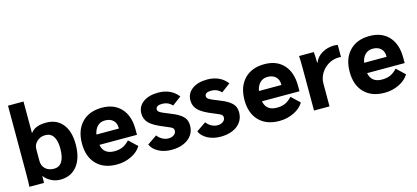

<svg xmlns="http://www.w3.org/2000/svg" viewBox="-61 -1215 3686 1698"><g transform="rotate(-15 1782.0 -366.0)"><path d="M182 -62H180Q180 -15 179 0H45Q48 -27 48 -135V-742H190V-454H192Q231 -510 334 -510Q430 -510 484 -443.5Q538 -377 538 -258Q538 -132 482 -61Q426 10 327 10Q284 10 244.5 -10Q205 -30 182 -62ZM397 -256Q397 -329 372 -367Q347 -405 298 -405Q253 -405 221.5 -376Q190 -347 190 -306V-199Q190 -153 219.5 -125.5Q249 -98 298 -98Q347 -98 372 -138.5Q397 -179 397 -256Z M1083 -198H739Q748 -153 776.5 -131Q805 -109 854 -109Q897 -109 929 -123Q961 -137 993 -171L1069 -99Q1040 -50 978.5 -20Q917 10 845 10Q727 10 660 -58.5Q593 -127 593 -248Q593 -370 660 -440Q727 -510 844 -510Q956 -510 1019.5 -440.5Q1083 -371 1083 -249ZM943 -299Q943 -343 916 -368.5Q889 -394 842 -394Q800 -394 773 -367.5Q746 -341 737 -293H943Z M1157 -89 1245 -149Q1263 -124 1290 -109.5Q1317 -95 1345 -95Q1376 -95 1396 -110Q1416 -125 1416 -148Q1416 -160 1410.5 -167.5Q1405 -175 1389 -183Q1373 -191 1338 -205Q1244 -242 1206.5 -278.5Q1169 -315 1169 -369Q1169 -433 1221 -471.5Q1273 -510 1359 -510Q1418 -510 1464.5 -488.5Q1511 -467 1541 -426L1459 -365Q1425 -405 1366 -405Q1339 -405 1324.5 -396Q1310 -387 1310 -371Q1310 -359 1316 -351.5Q1322 -344 1340.5 -334.5Q1359 -325 1403 -308Q1465 -284 1498 -262Q1531 -240 1544.5 -215.5Q1558 -191 1558 -155Q1558 -106 1531.5 -68.5Q1505 -31 1457 -10.5Q1409 10 1347 10Q1279 10 1228 -17Q1177 -44 1157 -89Z M1606 -89 1694 -149Q1712 -124 1739 -109.5Q1766 -95 1794 -95Q1825 -95 1845 -110Q1865 -125 1865 -148Q1865 -160 1859.5 -167.5Q1854 -175 1838 -183Q1822 -191 1787 -205Q1693 -242 1655.5 -278.5Q1618 -315 1618 -369Q1618 -433 1670 -471.5Q1722 -510 1808 -510Q1867 -510 1913.5 -488.5Q1960 -467 1990 -426L1908 -365Q1874 -405 1815 -405Q1788 -405 1773.5 -396Q1759 -387 1759 -371Q1759 -359 1765 -351.5Q1771 -344 1789.5 -334.5Q1808 -325 1852 -308Q1914 -284 1947 -262Q1980 -240 1993.5 -215.5Q2007 -191 2007 -155Q2007 -106 1980.5 -68.5Q1954 -31 1906 -10.5Q1858 10 1796 10Q1728 10 1677 -17Q1626 -44 1606 -89Z M2571 -198H2227Q2236 -153 2264.5 -131Q2293 -109 2342 -109Q2385 -109 2417 -123Q2449 -137 2481 -171L2557 -99Q2528 -50 2466.5 -20Q2405 10 2333 10Q2215 10 2148 -58.5Q2081 -127 2081 -248Q2081 -370 2148 -440Q2215 -510 2332 -510Q2444 -510 2507.5 -440.5Q2571 -371 2571 -249ZM2431 -299Q2431 -343 2404 -368.5Q2377 -394 2330 -394Q2288 -394 2261 -367.5Q2234 -341 2225 -293H2431Z M2651 -378Q2651 -463 2648 -500H2783Q2787 -461 2787 -412V-402H2791Q2810 -451 2859.5 -480.5Q2909 -510 2973 -510Q2986 -510 3004 -507V-396Q3002 -397 2984 -397Q2933 -397 2889 -371Q2845 -345 2819 -302Q2793 -259 2793 -209V0H2651Z M3534 -198H3190Q3199 -153 3227.5 -131Q3256 -109 3305 -109Q3348 -109 3380 -123Q3412 -137 3444 -171L3520 -99Q3491 -50 3429.5 -20Q3368 10 3296 10Q3178 10 3111 -58.5Q3044 -127 3044 -248Q3044 -370 3111 -440Q3178 -510 3295 -510Q3407 -510 3470.5 -440.5Q3534 -371 3534 -249ZM3394 -299Q3394 -343 3367 -368.5Q3340 -394 3293 -394Q3251 -394 3224 -367.5Q3197 -341 3188 -293H3394Z"/></g></svg>

Font: Sarabun ExtraBold
Style: Regular
Weight: 800
Version: Version 1.000; ttfautohint (v1.6)